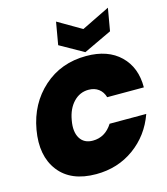

<svg xmlns="http://www.w3.org/2000/svg" viewBox="-138 -1073 1028 1184"><g transform="rotate(-15 376.5 -481.5)"><path d="M43 -355Q71 -515 183 -615Q295 -715 456 -715Q594 -715 672.5 -639Q751 -563 750 -436H516Q506 -471 480 -490.5Q454 -510 416 -510Q360 -510 320 -468Q280 -426 268 -355Q255 -284 280.5 -242Q306 -200 362 -200Q441 -200 488 -274H722Q677 -147 572 -71Q467 5 329 5Q168 5 91.5 -94.5Q15 -194 43 -355ZM483 -880 663 -968 638 -824 458 -739 307 -824 332 -968Z"/></g></svg>

Font: Poppins Black
Style: Italic
Weight: 900
Italic angle: -10°
Designer: Ninad Kale (Devanagari), Jonny Pinhorn (Latin)
Foundry: Indian Type Foundry
Version: Version 3.200;PS 1.000;hotconv 16.6.54;makeotf.lib2.5.65590